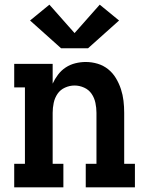

<svg xmlns="http://www.w3.org/2000/svg" viewBox="-20 -804 640 824"><path d="M41 0V-101H87V-429H41V-530H206V-445Q215 -465 229 -483.5Q243 -502 262 -514.5Q281 -527 303.5 -532.5Q326 -538 348 -538Q374 -538 399 -530.5Q424 -523 444 -507Q464 -491 477.5 -468.5Q491 -446 499 -421.5Q507 -397 510 -371.5Q513 -346 513 -320V-101H559V0H348V-101H394V-320Q394 -341 389.5 -362.5Q385 -384 373 -401.5Q361 -419 341 -428Q321 -437 300 -437Q279 -437 259 -428Q239 -419 227 -401.5Q215 -384 210.5 -362.5Q206 -341 206 -320V-101H252V0ZM242 -597 109 -716 192 -784 300 -662 408 -784 491 -716 358 -597Z"/></svg>

Font: Iosevka Slab Extended
Style: Bold
Weight: 700
Width: 7
Monospace: yes
Designer: Belleve Invis
Foundry: Belleve Invis
Version: Version 11.1.0; ttfautohint (v1.8.3)